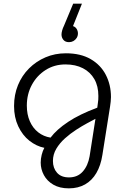

<svg xmlns="http://www.w3.org/2000/svg" viewBox="-20 -815 696 1052"><path d="M429 -795 380 -672Q393 -668 400 -656.5Q407 -645 407 -632Q407 -618 400 -607Q393 -596 382 -590Q371 -584 358 -584Q338 -584 327.5 -596.5Q317 -609 317 -626Q317 -635 320.5 -648Q324 -661 331 -675L381 -795ZM357 217Q307 217 272.5 197Q238 177 220.5 144.5Q203 112 203 76Q203 55 208.5 33Q214 11 223 -5Q179 -14 141 -44Q103 -74 80 -123Q57 -172 57 -234Q57 -296 78.5 -348.5Q100 -401 139 -440Q178 -479 229.5 -501Q281 -523 341 -523Q422 -523 477 -491Q532 -459 560 -404.5Q588 -350 588 -283Q588 -271 586.5 -258Q585 -245 583 -231L541 34Q532 92 508 133Q484 174 446 195.5Q408 217 357 217ZM358 157Q405 157 433.5 125Q462 93 471 41L503 -164Q486 -155 458 -140Q430 -125 397.5 -104Q365 -83 336 -57Q307 -31 288.5 0Q270 31 270 67Q270 106 292.5 131.5Q315 157 358 157ZM257 -61Q290 -105 353 -147Q416 -189 513 -225L516 -248Q518 -259 518.5 -269Q519 -279 519 -289Q519 -343 497 -381.5Q475 -420 434.5 -441Q394 -462 339 -462Q278 -462 230 -431.5Q182 -401 154.5 -350Q127 -299 127 -236Q127 -188 143.5 -150.5Q160 -113 189.5 -90Q219 -67 257 -61Z"/></svg>

Font: MuseoModerno Thin Light
Style: Italic
Weight: 300
Italic angle: -9°
Version: Version 1.003